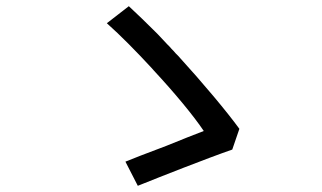

<svg xmlns="http://www.w3.org/2000/svg" viewBox="-20 -664 1040 620"><path d="M730 -181 753 -248C713 -303 637 -394 555 -484L547 -492L540 -500C536 -504 532 -508 528 -513L520 -521C510 -532 500 -542 490 -553L482 -561C452 -591 423 -619 396 -644L325 -589C369 -550 420 -498 470 -444L477 -436C544 -364 606 -289 638 -241C611 -231 564 -212 517 -193L496 -185C453 -169 412 -153 385 -142L425 -64C492 -91 649 -153 730 -181Z"/></svg>

Font: Glow Sans SC Normal Book
Style: Regular
Weight: 500
Designer: Ryoko NISHIZUKA (kana, bopomofo & ideographs); Paul D. Hunt (Latin, Greek & Cyrillic); Sandoll Communications, Soo-young
Version: Version 0.93